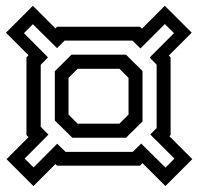

<svg xmlns="http://www.w3.org/2000/svg" viewBox="-24 -630 667 646"><path d="M88.5 -4 -2 -94.5 72 -168.5 65 -175.5V-437L72 -444L-4 -520L86.5 -610.5L162.5 -534.5L168 -540H447L453.5 -533.5L530.5 -610.5L621 -520L544 -443L550 -437V-175.5L546 -171.5L623 -94.5L532.5 -4L455.5 -81L447 -72.5H168L162.5 -78ZM237 -214H378L408.5 -244.5V-368L378 -398.5H237L206.5 -368V-244.5ZM89 -66.5 168.5 -146.5 196.5 -119H422.5L451 -147L533 -66L563 -96.5L481.5 -177.5L503 -199V-412.5L479.5 -436.5L561.5 -518.5L530.5 -549L448.5 -467L421.5 -493.5H193.5L168 -468L86.5 -548.5L56.5 -518.5L137.5 -437L113 -412V-203.5L139 -177L59 -96.5ZM219.5 -166.5 160.5 -224.5V-390.5L216.5 -446H400L455.5 -391V-221.5L400 -166.5Z"/></svg>

Font: Tourney Thin Medium
Style: Regular
Weight: 500
Version: Version 1.015